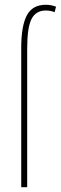

<svg xmlns="http://www.w3.org/2000/svg" viewBox="-20 -785 255 805"><path d="M94 -581V0H69V-584Q69 -676 92.5 -720.5Q116 -765 172 -765Q194 -765 215 -757L209 -734Q191 -741 172 -741Q131 -741 112.5 -706Q94 -671 94 -581Z"/></svg>

Font: Noto Sans Display Thin Cond
Style: Regular
Weight: 250
Width: 3
Designer: Monotype Design team
Foundry: Monotype Imaging Inc.
Version: Version 1.000